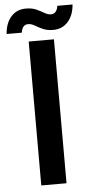

<svg xmlns="http://www.w3.org/2000/svg" viewBox="-89 -882 442 917"><g transform="rotate(-5 132.0 -424.0)"><path d="M71 0V-690H192V0ZM-31 -735Q-27 -787 0 -817.5Q27 -848 71 -848Q101 -848 121.5 -838.5Q142 -829 158 -819.5Q174 -810 189 -810Q203 -810 211.5 -820.5Q220 -831 222 -848H295Q291 -796 263.5 -765.5Q236 -735 193 -735Q164 -735 143 -744.5Q122 -754 106.5 -763.5Q91 -773 75 -773Q61 -773 52.5 -763Q44 -753 42 -735Z"/></g></svg>

Font: Radio Canada Big Medium
Style: Regular
Weight: 500
Designer: Étienne Aubert Bonn
Foundry: Coppers and Brasses
Version: Version 1.001